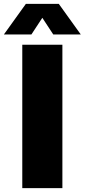

<svg xmlns="http://www.w3.org/2000/svg" viewBox="-66 -971 437 991"><path d="M49 0V-740H256V0ZM351 -793H209L152.5 -879L96 -793H-46L67.5 -951H237.5Z"/></svg>

Font: Encode Sans SemiCondensed Black
Style: Regular
Weight: 900
Width: 4
Designer: Multiple Designers
Foundry: Impallari Type
Version: Version 2.000